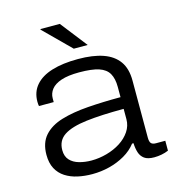

<svg xmlns="http://www.w3.org/2000/svg" viewBox="-109 -815 836 919"><g transform="rotate(-15 309.0 -355.5)"><path d="M236 12Q198 12 164 4.5Q130 -3 103.5 -20Q77 -37 62 -65Q47 -93 47 -134Q47 -193 78.5 -228.5Q110 -264 166.5 -281Q223 -298 298.5 -303.5Q374 -309 461 -309V-360Q461 -401 446.5 -426.5Q432 -452 397.5 -463.5Q363 -475 300 -475Q245 -475 211 -463.5Q177 -452 161.5 -432Q146 -412 146 -388V-369H73Q72 -374 71.5 -379Q71 -384 71 -391Q71 -439 99.5 -472Q128 -505 181.5 -521.5Q235 -538 311 -538Q385 -538 435 -520.5Q485 -503 511 -466.5Q537 -430 537 -371V-88Q537 -68 544 -60Q551 -52 568 -52H614V-3Q598 4 579.5 7.5Q561 11 543 11Q511 11 494.5 -1Q478 -13 471.5 -33.5Q465 -54 464 -80H457Q434 -50 398.5 -29.5Q363 -9 321.5 1.5Q280 12 236 12ZM249 -52Q287 -52 325 -62.5Q363 -73 393.5 -92.5Q424 -112 442.5 -139.5Q461 -167 461 -200V-251Q350 -251 275.5 -242Q201 -233 163.5 -208.5Q126 -184 126 -136Q126 -105 143 -86.5Q160 -68 188.5 -60Q217 -52 249 -52ZM374 -591H305L175 -720V-723H271Z"/></g></svg>

Font: Archivo SemiExpanded Light
Style: Regular
Weight: 300
Width: 6
Designer: Hector Gatti
Foundry: Omnibus-Type
Version: Version 2.001